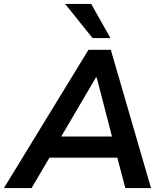

<svg xmlns="http://www.w3.org/2000/svg" viewBox="-48 -959 841 979"><path d="M-28 0 403 -705H517L722 0H591L540 -194L585 -155H167L226 -192L113 0ZM441 -564 249 -237 229 -263H559L530 -236L445 -564ZM424 -765 284 -939H417L515 -765Z"/></svg>

Font: Nunito Sans 9pt
Style: Bold Italic
Weight: 700
Italic angle: -9°
Version: Version 3.101;gftools[0.9.27]